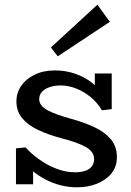

<svg xmlns="http://www.w3.org/2000/svg" viewBox="-20 -784 556 818"><path d="M308 14Q273 14 239 5.5Q205 -3 173.5 -19.5Q142 -36 117 -57.5Q92 -79 74 -106L121 -105V1H48V-152L89 -156Q113 -129 147.5 -104.5Q182 -80 221 -65Q260 -50 299 -50Q324 -50 342.5 -56Q361 -62 371 -75Q381 -88 381 -106Q381 -122 372 -135Q363 -148 345 -158Q327 -168 300.5 -177.5Q274 -187 238 -196Q183 -211 141 -231Q99 -251 74.5 -280.5Q50 -310 50 -352Q50 -389 70.5 -418.5Q91 -448 128 -466Q165 -484 215 -484Q260 -484 301.5 -469.5Q343 -455 375 -429Q407 -403 425 -367L384 -368V-471H456V-319L414 -314Q395 -347 365.5 -371Q336 -395 303 -407.5Q270 -420 239 -420Q213 -420 192 -413Q171 -406 159 -393Q147 -380 147 -362Q147 -347 156.5 -335Q166 -323 184 -313.5Q202 -304 227.5 -295Q253 -286 286 -277Q340 -262 383.5 -241.5Q427 -221 452.5 -190.5Q478 -160 478 -114Q478 -74 455 -45.5Q432 -17 393.5 -1.5Q355 14 308 14ZM226 -544 197 -582 395 -764 448 -691Z"/></svg>

Font: BioRhyme
Style: Regular
Weight: 400
Designer: Aoife Mooney
Foundry: Aoife Mooney Type
Version: Version 1.600;gftools[0.9.33]